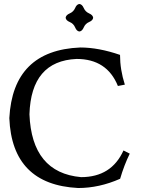

<svg xmlns="http://www.w3.org/2000/svg" viewBox="-20 -944 716 974"><path d="M376.5 9.8Q41 -7.3 27.3 -344.7Q45.4 -689 387.2 -703.1Q480 -703.1 588.9 -665.5Q588.9 -590.8 613.3 -514.6L578.1 -507.8Q522.5 -645 368.7 -645Q137.7 -634.8 129.4 -364.3Q141.1 -67.9 391.1 -45.4Q545.4 -45.4 606.4 -180.7L638.2 -164.6Q609.4 -105.5 589.4 -37.1Q483.4 9.8 376.5 9.8ZM382.8 -784.2Q369.1 -785.6 361.1 -804.9Q353 -824.2 333.7 -832.3Q314.5 -840.3 313 -854Q314.5 -867.7 333.7 -876Q353 -884.3 361.1 -903.3Q369.1 -922.4 382.8 -923.8Q396.5 -922.4 404.8 -903.3Q413.1 -884.3 432.1 -876Q451.2 -867.7 452.6 -854Q451.2 -840.3 432.1 -832.3Q413.1 -824.2 404.8 -804.9Q396.5 -785.6 382.8 -784.2Z"/></svg>

Font: Kelvinch
Style: Regular
Weight: 400
Designer: Paul James MIller
Foundry: High-Logic / Made with FontCreator
Version: Version 3.30 September 23, 2016